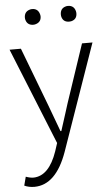

<svg xmlns="http://www.w3.org/2000/svg" viewBox="-64 -789 617 1070"><g transform="rotate(-5 244.5 -254.0)"><path d="M85 240.2Q53.7 240.2 28.3 228.5L41 179.7Q65.4 188.5 84 188.5Q170.9 186.5 216.8 52.7L231.4 7.8L12.7 -533.2H76.2L200.2 -207Q237.3 -105.5 255.9 -56.6H260.7Q270.5 -86.9 292 -154.3Q303.7 -190.4 308.6 -207L418 -533.2H476.6L268.6 61.5Q205.1 239.3 85 240.2ZM157.2 -660.2Q126 -660.2 116.2 -687.5Q113.3 -695.3 113.3 -703.1Q113.3 -735.4 141.6 -745.1Q149.4 -748 157.2 -748Q188.5 -748 198.2 -718.8Q201.2 -710.9 201.2 -703.1Q201.2 -672.9 172.9 -663.1Q165 -660.2 157.2 -660.2ZM357.4 -660.2Q325.2 -660.2 316.4 -689.5Q314.5 -696.3 314.5 -703.1Q314.5 -735.4 341.8 -745.1Q349.6 -748 357.4 -748Q390.6 -748 399.4 -716.8Q401.4 -710 401.4 -703.1Q401.4 -670.9 372.1 -662.1Q364.3 -660.2 357.4 -660.2Z"/></g></svg>

Font: Taipei Sans TC Beta Light
Style: Regular
Weight: 300
Designer: JT Foundry
Foundry: JT Foundry
Version: Version 1.000